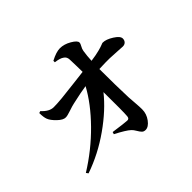

<svg xmlns="http://www.w3.org/2000/svg" viewBox="-177 -1055 1355 1355"><g transform="rotate(-45 500.0 -378.0)"><path d="M462.9 -751V-765.6Q520.5 -795.9 557.6 -795.9Q599.6 -795.9 642.1 -771Q684.6 -746.1 684.6 -726.6Q684.6 -715.8 674.8 -699.2Q665 -682.6 662.1 -665Q655.3 -622.1 653.3 -575.2Q704.1 -582 737.3 -590.8Q770.5 -599.6 782.7 -605Q794.9 -610.4 799.8 -610.4Q833 -610.4 877 -582.5Q920.9 -554.7 920.9 -530.3Q920.9 -512.7 910.2 -501.5Q899.4 -490.2 880.9 -490.2Q868.2 -490.2 829.6 -493.2Q791 -496.1 755.4 -497.1Q719.7 -498 651.4 -495.1Q651.4 -331.1 656.2 -207Q657.2 -192.4 660.6 -148.4Q664.1 -104.5 664.1 -81.1Q664.1 -35.2 636.2 2.4Q608.4 40 578.1 40Q560.5 40 550.3 29.3Q540 18.6 528.8 -1Q517.6 -20.5 505.9 -31.2Q478.5 -56.6 398.4 -97.7L403.3 -114.3Q507.8 -99.6 532.2 -98.6Q552.7 -96.7 554.7 -120.1Q558.6 -161.1 556.6 -359.4Q476.6 -258.8 348.6 -168.5Q220.7 -78.1 77.1 -28.3L65.4 -43.9Q207 -131.8 321.3 -248Q435.5 -364.3 497.1 -478.5Q447.3 -471.7 352.5 -450.2Q333 -446.3 295.9 -433.6Q258.8 -420.9 243.2 -420.9Q217.8 -419.9 184.1 -452.1Q150.4 -484.4 140.6 -510.7Q131.8 -534.2 131.8 -575.2L146.5 -580.1Q189.5 -532.2 233.4 -532.2Q267.6 -532.2 318.8 -537.1Q370.1 -542 447.8 -551.8Q525.4 -561.5 553.7 -564.5Q553.7 -579.1 552.7 -625.5Q551.8 -671.9 550.8 -690.4Q549.8 -717.8 529.3 -730.5Q509.8 -745.1 462.9 -751Z"/></g></svg>

Font: GenYoMin TW TTF Bold
Style: Regular
Weight: 700
Version: Version 1.300